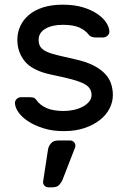

<svg xmlns="http://www.w3.org/2000/svg" viewBox="-20 -550 546 820"><path d="M43 0ZM371 -144Q371 -163 360.5 -175.5Q350 -188 329 -197Q308 -206 275.5 -214Q243 -222 200 -231Q119 -248 86.5 -287.5Q54 -327 54 -380Q54 -410 66 -437Q78 -464 102 -485Q126 -506 162.5 -518Q199 -530 248 -530Q297 -530 333.5 -519Q370 -508 395 -491Q420 -474 433 -454.5Q446 -435 447 -417Q448 -406 439.5 -398Q431 -390 420 -390H387Q381 -390 372.5 -392.5Q364 -395 357 -404Q344 -421 318.5 -432.5Q293 -444 248 -444Q202 -444 173.5 -427Q145 -410 145 -380Q145 -361 153 -349.5Q161 -338 179 -329.5Q197 -321 226.5 -314Q256 -307 300 -297Q346 -287 377 -271.5Q408 -256 427 -236.5Q446 -217 454 -193.5Q462 -170 462 -144Q462 -114 447.5 -86Q433 -58 406 -37Q379 -16 340.5 -3Q302 10 253 10Q204 10 166 -2Q128 -14 101 -31.5Q74 -49 59.5 -69.5Q45 -90 44 -108Q43 -119 51 -127Q59 -135 71 -135H107Q113 -135 121 -133.5Q129 -132 136 -122Q152 -100 180 -88Q208 -76 253 -76Q275 -76 296.5 -81Q318 -86 334.5 -95Q351 -104 361 -116.5Q371 -129 371 -144ZM185 89Q187 75 197.5 62.5Q208 50 228 50H280Q289 50 295.5 56.5Q302 63 302 72Q302 76 301 79L247 218Q243 228 233.5 239Q224 250 204 250H186Q177 250 170.5 243.5Q164 237 164 228V226Z"/></svg>

Font: Rubik
Style: Regular
Weight: 400
Designer: Hubert & Fischer
Foundry: Hubert & Fischer
Version: Version 1.002; ttfautohint (v1.6)